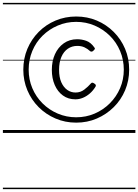

<svg xmlns="http://www.w3.org/2000/svg" viewBox="-20 -918 955 1326"><path d="M506 -71Q430 -71 363.5 -99.5Q297 -128 247 -178Q197 -228 169 -294.5Q141 -361 141 -437Q141 -514 169 -580.5Q197 -647 247 -697.5Q297 -748 363.5 -776Q430 -804 506 -804Q583 -804 649 -776Q715 -748 765.5 -697.5Q816 -647 844 -580.5Q872 -514 872 -437Q872 -361 844 -294.5Q816 -228 765.5 -178Q715 -128 649 -99.5Q583 -71 506 -71ZM506 -108Q574 -108 633.5 -133.5Q693 -159 738.5 -204.5Q784 -250 809.5 -309.5Q835 -369 835 -437Q835 -505 809.5 -565.5Q784 -626 738.5 -671Q693 -716 633.5 -741.5Q574 -767 506 -767Q439 -767 379 -741.5Q319 -716 273.5 -671Q228 -626 203 -565.5Q178 -505 178 -437Q178 -369 203 -309.5Q228 -250 273.5 -204.5Q319 -159 379 -133.5Q439 -108 506 -108ZM501 -232Q451 -232 414.5 -258.5Q378 -285 358 -331Q338 -377 338 -436Q338 -496 359.5 -543.5Q381 -591 420.5 -619Q460 -647 513 -647Q545 -647 576 -636Q607 -625 631 -591Q637 -585 634.5 -579.5Q632 -574 626 -569Q620 -562 613 -561.5Q606 -561 602 -565Q585 -581 563.5 -591Q542 -601 514 -601Q477 -601 448.5 -581.5Q420 -562 404 -525Q388 -488 388 -436Q388 -384 403.5 -349.5Q419 -315 444.5 -297Q470 -279 502 -279Q536 -279 562.5 -299.5Q589 -320 608 -342Q613 -348 619 -347Q625 -346 633 -340Q640 -336 641.5 -330.5Q643 -325 640 -320Q623 -292 600.5 -272.5Q578 -253 552.5 -242.5Q527 -232 501 -232ZM0 378H915V388H0ZM0 -20H915V0H0ZM0 -505H915V-500H0ZM0 -898H915V-888H0Z"/></svg>

Font: Playwrite DE SAS Guides
Style: Regular
Weight: 400
Designer: Veronika Burian, José Scaglione
Foundry: TypeTogether
Version: Version 1.003